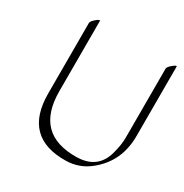

<svg xmlns="http://www.w3.org/2000/svg" viewBox="-138 -644 760 793"><g transform="rotate(30 242.0 -247.5)"><path d="M115.2 -197.8Q115.2 6.8 313.5 2.9Q412.1 1 436.5 -89.4Q449.2 -135.7 448.7 -169.4V-497.1Q448.7 -505.4 464.8 -519Q481 -532.7 483.9 -528.3V-200.7Q485.8 -74.7 392.1 -1Q344.7 36.6 282.7 38.1Q80.1 42 80.1 -166.5V-502.4Q80.1 -510.7 96.2 -524.4Q112.3 -538.1 115.2 -533.2Z"/></g></svg>

Font: ML-NILA03_NewLipi
Style: Regular
Weight: 400
Designer: CLT@C-DIT
Version: Version ML-NILA03_NewLipi 2.